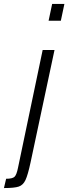

<svg xmlns="http://www.w3.org/2000/svg" viewBox="-113 -763 346 972"><path d="M133 -658 151 -743H213L195 -658ZM-22 87 103 -510H163L42 58Q28 123 16 148.5Q4 174 -18 181.5Q-40 189 -93 189L-82 142Q-50 142 -39.5 132Q-29 122 -22 87Z"/></svg>

Font: Saira Ultra Condensed
Style: Italic
Weight: 400
Width: 1
Italic angle: -12°
Designer: Hector Gatti with collaboration of the Omnibus-Type team
Foundry: Omnibus-Type
Version: Version 1.001; ttfautohint (v1.8)